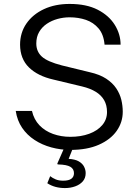

<svg xmlns="http://www.w3.org/2000/svg" viewBox="-20 -752 708 976"><path d="M338 10Q287.5 10 240.8 -2.8Q194 -15.5 155.8 -40.5Q117.5 -65.5 92.5 -102.2Q67.5 -139 60 -188H142.5Q152.5 -144.5 180.5 -115.2Q208.5 -86 249.5 -71.2Q290.5 -56.5 337.5 -56.5Q391.5 -56.5 433.5 -72Q475.5 -87.5 499.8 -116Q524 -144.5 524 -182.5Q524 -217 509.5 -242.5Q495 -268 467 -285.2Q439 -302.5 397.5 -312.5L251.5 -347.5Q172 -365.5 127.2 -409.2Q82.5 -453 82 -524.5Q82 -585.5 114.2 -632.2Q146.5 -679 203.2 -705.5Q260 -732 334 -732Q419.5 -732 476.8 -702.5Q534 -673 563.5 -625.5Q593 -578 593 -525H511.5Q507 -577 481 -607.5Q455 -638 416.8 -651Q378.5 -664 334 -664Q303 -664 272.8 -655.8Q242.5 -647.5 218 -631Q193.5 -614.5 179 -589.5Q164.5 -564.5 164.5 -531Q164.5 -490 192.8 -464.2Q221 -438.5 294.5 -419.5L436 -385Q487 -373.5 519.8 -352Q552.5 -330.5 571 -302.8Q589.5 -275 596.8 -244.5Q604 -214 604 -184Q604 -130.5 573 -86.5Q542 -42.5 482.5 -16.2Q423 10 338 10ZM415.5 128Q415.5 153 401 169.8Q386.5 186.5 362.5 195.2Q338.5 204 310 204Q284.5 204 262.2 198Q240 192 220.5 179.5L235 143.5Q247 153 263 159.8Q279 166.5 301 166.5Q329.5 166.5 342.8 156.5Q356 146.5 356 128.5Q356 106.5 337.5 95.8Q319 85 277.5 84Q273 84 272 82.5Q271 81 272 78L308.5 -5H353L329 55.5Q362 57.5 380.8 68.5Q399.5 79.5 407.5 95.5Q415.5 111.5 415.5 128Z"/></svg>

Font: Public Sans Thin Light
Style: Regular
Weight: 300
Version: Version 1.007